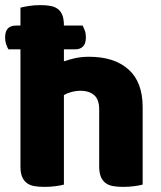

<svg xmlns="http://www.w3.org/2000/svg" viewBox="-20 -723 631 751"><path d="M538 -1Q528 2 506.5 5Q485 8 462 8Q440 8 422.5 5Q405 2 393 -7Q381 -16 374.5 -31.5Q368 -47 368 -72V-294Q368 -335 347.5 -351.5Q327 -368 297 -368Q277 -368 259 -363Q241 -358 230 -351V-1Q220 2 198.5 5Q177 8 154 8Q132 8 114.5 5Q97 2 85 -7Q73 -16 66.5 -31.5Q60 -47 60 -72V-530H13Q8 -538 4 -550Q0 -562 0 -576Q0 -601 11 -612Q22 -623 42 -623H60V-693Q70 -696 92 -699.5Q114 -703 137 -703Q159 -703 176.5 -700Q194 -697 206 -688Q218 -679 224 -663.5Q230 -648 230 -623H303Q307 -616 311.5 -604Q316 -592 316 -578Q316 -553 305 -541.5Q294 -530 274 -530H230V-483Q243 -488 269.5 -494.5Q296 -501 328 -501Q427 -501 482.5 -451.5Q538 -402 538 -304Z"/></svg>

Font: Baloo Chettan
Style: Regular
Weight: 400
Designer: Maithili Shingre and Ek Type
Foundry: Ek Type
Version: Version 1.443;PS 1.000;hotconv 16.6.51;makeotf.lib2.5.65220;